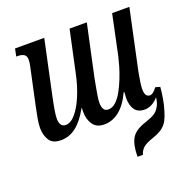

<svg xmlns="http://www.w3.org/2000/svg" viewBox="-135 -665 1009 1026"><g transform="rotate(-20 370.0 -152.0)"><path d="M122 9Q75 9 56.5 -20.5Q38 -50 38 -90Q38 -113 43.5 -144Q49 -175 57 -212L101 -417Q106 -439 106 -454Q106 -477 92.5 -485Q79 -493 58 -493H49L58 -536H224L158 -227Q148 -179 143.5 -151Q139 -123 139 -105Q139 -86 147 -72.5Q155 -59 174 -59Q202 -59 229.5 -91Q257 -123 280 -177.5Q303 -232 317 -299L368 -536H466L403 -243Q400 -226 395 -200.5Q390 -175 386 -149.5Q382 -124 382 -108Q382 -87 389.5 -73Q397 -59 416 -59Q439 -59 459 -77.5Q479 -96 495.5 -126Q512 -156 525.5 -190Q539 -224 548 -255Q557 -286 562 -308L610 -536H708L635 -194Q629 -163 625.5 -139Q622 -115 622 -99Q622 -54 650 -54Q669 -54 691 -85L717 -78Q715 -50 709 -14Q703 22 693 53Q685 81 674 101.5Q663 122 644.5 136.5Q626 151 593 163Q544 179 527.5 195Q511 211 506 232H475Q475 165 496 128.5Q517 92 581 72Q616 60 632.5 49.5Q649 39 660 20Q667 10 671 -4.5Q675 -19 677 -33Q640 8 599 8Q560 8 542.5 -17Q525 -42 525 -84Q525 -97 527 -117H523Q494 -54 454.5 -22.5Q415 9 369 9Q325 9 304.5 -20.5Q284 -50 284 -93Q284 -98 284 -103Q284 -108 285 -114H282Q248 -52 209 -21.5Q170 9 122 9Z"/></g></svg>

Font: Noto Serif ExtraCondensed Medium
Style: Italic
Weight: 500
Width: 2
Italic angle: -12°
Designer: Monotype Design Team
Foundry: Monotype Imaging Inc.
Version: Version 2.013; ttfautohint (v1.8.4.7-5d5b)